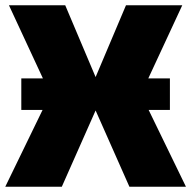

<svg xmlns="http://www.w3.org/2000/svg" viewBox="-33 -710 727 730"><path d="M459 0 303 -352 446 -690H660L503 -352L674 0ZM-13 0 158 -352 1 -690H215L358 -352L202 0ZM48 -292V-412H613V-292ZM218 -294V-414H426V-294Z"/></svg>

Font: Exo 2 Black
Style: Regular
Weight: 900
Designer: Natanael Gama
Foundry: Natanael Gama
Version: Version 2.010